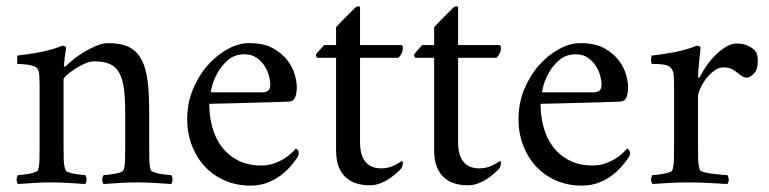

<svg xmlns="http://www.w3.org/2000/svg" viewBox="-20 -573 2406 601"><path d="M319 -438Q359 -438 384 -425.5Q409 -413 423 -386.5Q437 -360 442 -320Q447 -280 447 -226V-115Q447 -92 447.5 -73Q448 -54 452 -41Q453 -37 461.5 -34Q470 -31 480.5 -29Q491 -27 501 -26Q511 -25 516 -25Q524 -11 516 3Q485 1 461.5 -0.5Q438 -2 409 -2Q380 -2 357.5 -0.5Q335 1 304 3Q296 -11 304 -25Q309 -25 319 -26Q329 -27 339.5 -29Q350 -31 358 -34Q366 -37 367 -41Q371 -54 371.5 -73.5Q372 -93 372 -116V-216Q372 -263 368 -294.5Q364 -326 353 -345.5Q342 -365 323 -373Q304 -381 275 -381Q261 -381 244.5 -373.5Q228 -366 213.5 -356.5Q199 -347 189 -338Q179 -329 179 -325V-116Q179 -93 179.5 -73.5Q180 -54 185 -41Q186 -37 194 -34Q202 -31 212.5 -29Q223 -27 233 -26Q243 -25 247 -25Q255 -11 247 3Q216 1 193 -0.5Q170 -2 141 -2Q112 -2 89 -0.5Q66 1 36 3Q28 -11 36 -25Q41 -25 50.5 -26Q60 -27 70.5 -29Q81 -31 89.5 -34Q98 -37 99 -41Q103 -54 103.5 -73.5Q104 -93 104 -116V-299Q104 -309 103.5 -327.5Q103 -346 99 -355Q96 -362 86.5 -365.5Q77 -369 66.5 -370.5Q56 -372 46.5 -372.5Q37 -373 34 -373V-399Q72 -403 109 -410.5Q146 -418 175 -430Q180 -430 183.5 -428Q187 -426 187 -424Q187 -421 185.5 -413Q184 -405 183 -396Q182 -387 181 -379Q180 -371 180 -368Q180 -364 183 -364Q184 -364 186 -366Q194 -374 208.5 -386Q223 -398 242 -409.5Q261 -421 281 -429.5Q301 -438 319 -438Z M745 -403Q714 -403 693 -384.5Q672 -366 660 -343.5Q648 -321 643.5 -302.5Q639 -284 640 -284H803Q812 -284 819 -289Q826 -294 826 -308Q826 -319 822 -335Q818 -351 808.5 -366Q799 -381 783.5 -392Q768 -403 745 -403ZM760 -438Q805 -438 833.5 -422.5Q862 -407 879 -385Q896 -363 902.5 -340Q909 -317 909 -302Q909 -281 904 -268.5Q899 -256 885 -255Q878 -255 857 -254Q836 -253 809.5 -252.5Q783 -252 753.5 -251Q724 -250 698.5 -249.5Q673 -249 655.5 -248.5Q638 -248 635 -248Q635 -210 644.5 -175Q654 -140 674 -113.5Q694 -87 725 -71Q756 -55 798 -55Q819 -55 836.5 -61Q854 -67 868 -75.5Q882 -84 891.5 -93Q901 -102 906 -108Q907 -108 911 -104.5Q915 -101 915 -94Q915 -85 908 -76Q901 -66 888.5 -51.5Q876 -37 858 -23.5Q840 -10 816.5 -1Q793 8 764 8Q720 8 683.5 -8Q647 -24 621 -52Q595 -80 580.5 -118Q566 -156 566 -200Q566 -250 584 -293.5Q602 -337 630.5 -369Q659 -401 693 -419.5Q727 -438 760 -438Z M1236 -432Q1241 -432 1241 -421Q1241 -406 1227 -392H1107V-128Q1107 -46 1174 -46Q1196 -46 1214.5 -55.5Q1233 -65 1238 -69Q1241 -68 1241 -63Q1241 -58 1239.5 -53Q1238 -48 1237 -47Q1232 -41 1222 -32Q1212 -23 1199 -14Q1186 -5 1170 1Q1154 7 1136 7Q1117 7 1098.5 2Q1080 -3 1065 -15.5Q1050 -28 1041 -49Q1032 -70 1032 -102V-392H974Q972 -392 970.5 -395.5Q969 -399 969 -401Q969 -403 973 -407.5Q977 -412 981.5 -417.5Q986 -423 990.5 -427.5Q995 -432 995 -432H1032V-488Q1039 -496 1049 -506Q1059 -516 1068.5 -525.5Q1078 -535 1084.5 -541.5Q1091 -548 1092 -549Q1096 -553 1101.5 -553Q1107 -553 1107 -550V-432Z M1543 -432Q1548 -432 1548 -421Q1548 -406 1534 -392H1414V-128Q1414 -46 1481 -46Q1503 -46 1521.5 -55.5Q1540 -65 1545 -69Q1548 -68 1548 -63Q1548 -58 1546.5 -53Q1545 -48 1544 -47Q1539 -41 1529 -32Q1519 -23 1506 -14Q1493 -5 1477 1Q1461 7 1443 7Q1424 7 1405.5 2Q1387 -3 1372 -15.5Q1357 -28 1348 -49Q1339 -70 1339 -102V-392H1281Q1279 -392 1277.5 -395.5Q1276 -399 1276 -401Q1276 -403 1280 -407.5Q1284 -412 1288.5 -417.5Q1293 -423 1297.5 -427.5Q1302 -432 1302 -432H1339V-488Q1346 -496 1356 -506Q1366 -516 1375.5 -525.5Q1385 -535 1391.5 -541.5Q1398 -548 1399 -549Q1403 -553 1408.5 -553Q1414 -553 1414 -550V-432Z M1782 -403Q1751 -403 1730 -384.5Q1709 -366 1697 -343.5Q1685 -321 1680.5 -302.5Q1676 -284 1677 -284H1840Q1849 -284 1856 -289Q1863 -294 1863 -308Q1863 -319 1859 -335Q1855 -351 1845.5 -366Q1836 -381 1820.5 -392Q1805 -403 1782 -403ZM1797 -438Q1842 -438 1870.5 -422.5Q1899 -407 1916 -385Q1933 -363 1939.5 -340Q1946 -317 1946 -302Q1946 -281 1941 -268.5Q1936 -256 1922 -255Q1915 -255 1894 -254Q1873 -253 1846.5 -252.5Q1820 -252 1790.5 -251Q1761 -250 1735.5 -249.5Q1710 -249 1692.5 -248.5Q1675 -248 1672 -248Q1672 -210 1681.5 -175Q1691 -140 1711 -113.5Q1731 -87 1762 -71Q1793 -55 1835 -55Q1856 -55 1873.5 -61Q1891 -67 1905 -75.5Q1919 -84 1928.5 -93Q1938 -102 1943 -108Q1944 -108 1948 -104.5Q1952 -101 1952 -94Q1952 -85 1945 -76Q1938 -66 1925.5 -51.5Q1913 -37 1895 -23.5Q1877 -10 1853.5 -1Q1830 8 1801 8Q1757 8 1720.5 -8Q1684 -24 1658 -52Q1632 -80 1617.5 -118Q1603 -156 1603 -200Q1603 -250 1621 -293.5Q1639 -337 1667.5 -369Q1696 -401 1730 -419.5Q1764 -438 1797 -438Z M2287 -437Q2307 -437 2324 -428.5Q2341 -420 2348 -408Q2350 -403 2351 -396.5Q2352 -390 2352 -382Q2352 -354 2339.5 -342Q2327 -330 2319 -330Q2308 -330 2299 -337Q2290 -344 2282 -350Q2275 -355 2267 -358.5Q2259 -362 2245 -362Q2229 -362 2214.5 -351Q2200 -340 2189 -325Q2178 -310 2171.5 -295Q2165 -280 2165 -271V-116Q2165 -93 2165.5 -73.5Q2166 -54 2171 -41Q2172 -37 2184 -34Q2196 -31 2210.5 -29Q2225 -27 2238.5 -26Q2252 -25 2257 -25Q2265 -11 2257 3Q2226 1 2194.5 -0.5Q2163 -2 2134 -2Q2105 -2 2078.5 -0.5Q2052 1 2022 3Q2014 -11 2022 -25Q2027 -25 2036.5 -26Q2046 -27 2056.5 -29Q2067 -31 2075.5 -34Q2084 -37 2085 -41Q2089 -54 2089.5 -73.5Q2090 -93 2090 -116V-303Q2090 -326 2088.5 -339.5Q2087 -353 2080 -360.5Q2073 -368 2059 -370.5Q2045 -373 2020 -373Q2016 -386 2020 -399Q2058 -403 2095 -410.5Q2132 -418 2161 -430Q2166 -430 2169.5 -428Q2173 -426 2173 -424Q2173 -421 2171.5 -408Q2170 -395 2168.5 -380Q2167 -365 2166 -351Q2165 -337 2165 -333Q2165 -330 2167 -330Q2169 -330 2170 -331Q2178 -347 2190.5 -365.5Q2203 -384 2219 -400Q2235 -416 2252.5 -426.5Q2270 -437 2287 -437Z"/></svg>

Font: Vermiglione
Style: Regular
Weight: 400
Version: Version 1.000